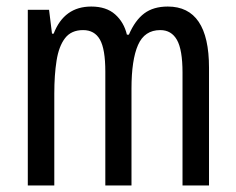

<svg xmlns="http://www.w3.org/2000/svg" viewBox="-20 -633 722 587"><path d="M493 -613Q619 -613 619 -426V-66H538V-411Q538 -481 521 -511Q504 -541 470 -541Q422 -541 402 -495.5Q382 -450 382 -362V-66H302V-414Q302 -483 285.5 -512Q269 -541 234 -541Q198 -541 179 -516.5Q160 -492 153 -448Q146 -404 146 -347V-66H65V-603H130L139 -530H144Q176 -613 259 -613Q305 -613 332 -589Q359 -565 368 -527H374Q393 -571 421 -592Q449 -613 493 -613Z"/></svg>

Font: Noto Sans Malayalam UI ExtraCondensed
Style: Regular
Weight: 400
Width: 2
Designer: Jelle Bosma - Monotype Design Team
Foundry: Monotype Imaging Inc.
Version: Version 2.104; ttfautohint (v1.8.4.7-5d5b)